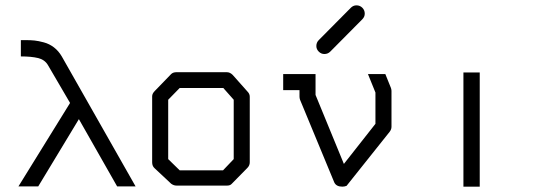

<svg xmlns="http://www.w3.org/2000/svg" viewBox="-20 -747 2008 718"><path d="M58 -536V-597H76Q94.5 -597 109 -595.5Q123.5 -594 144 -588.5Q164.5 -583 181.8 -569.8Q199 -556.5 211 -536L487 -50H418L275 -301.5L123 -50H49L242 -362L159 -504Q147 -524 122 -530Q97 -536 58 -536Z M609 -374V-152L652 -110H814L854 -152V-374L815 -418H652ZM559 -407 620 -470Q627 -477 640 -477H828Q840 -477 850 -467L906 -404Q914 -396 914 -385V-140Q914 -128 905 -119L847 -60Q841 -53 829.5 -53H826H640Q629.5 -53 620 -60L558 -118Q549 -126 549 -140V-387Q549 -397 559 -407Z M1163 -575Q1163 -588 1172 -597L1292 -718Q1301 -727 1313 -727Q1326 -727 1335 -718Q1344 -709 1344 -696Q1344 -684 1335 -675L1215 -554Q1206 -545 1193 -545Q1181 -545 1172 -554Q1163 -563 1163 -575ZM1421 -470 1442 -418Q1444 -412 1444 -407V-273Q1444 -263 1437 -254L1276 -52Q1268.5 -49 1260 -49Q1237.5 -49 1230 -65L1102 -374Q1100 -380 1100 -386V-410H1039V-470H1160V-392L1266 -134L1384 -284V-401L1356 -470Z M1713 -476H1774V-49H1713Z"/></svg>

Font: IBM 3270 Semi-Condensed
Style: Condensed
Weight: 400
Monospace: yes
Version: Version 2.3.1